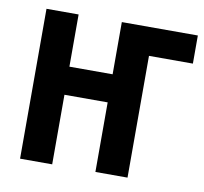

<svg xmlns="http://www.w3.org/2000/svg" viewBox="-66 -618 734 690"><g transform="rotate(10 301.0 -273.5)"><path d="M49.8 0H167V-253.9H324.7V0H441.9V-444.3H602.1V-546.9H324.7V-356.4H167V-546.9H49.8Z"/></g></svg>

Font: Hack
Style: Bold
Weight: 700
Monospace: yes
Designer: Christopher Simpkins
Foundry: Christopher Simpkins
Version: Version 2.010